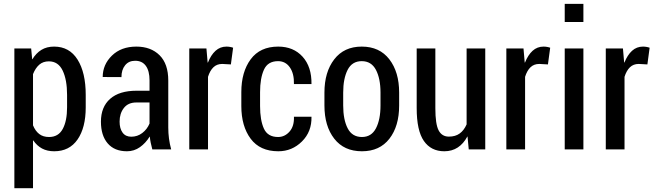

<svg xmlns="http://www.w3.org/2000/svg" viewBox="-20 -782 3435 1005"><path d="M428.7 -220.2Q428.7 -113.8 386 -52Q343.3 9.8 263.7 9.8Q227.1 9.8 200.2 -4.6Q173.3 -19 154.3 -46.9L152.8 -46.4V203.1H55.2V-528.3H143.1L148.4 -472.2L149.4 -471.7Q168.9 -503.9 196.8 -521Q224.6 -538.1 263.2 -538.1Q343.3 -538.1 386 -470Q428.7 -401.9 428.7 -285.2ZM331.1 -285.2Q331.1 -364.7 307.9 -412.8Q284.7 -460.9 235.8 -460.9Q205.6 -460.9 185.5 -443.4Q165.5 -425.8 152.8 -394V-126Q165 -96.2 185.3 -80.6Q205.6 -64.9 236.8 -64.9Q285.6 -64.9 308.3 -106.9Q331.1 -148.9 331.1 -220.2Z M777.3 0Q772.5 -18.1 769 -34.4Q765.6 -50.8 764.2 -66.4L763.2 -66.9Q742.7 -33.2 712.4 -11.7Q682.1 9.8 644.5 9.8Q579.1 9.8 543.7 -31.5Q508.3 -72.8 508.3 -145Q508.3 -222.2 556.4 -264.6Q604.5 -307.1 694.8 -307.1H762.7V-361.3Q762.7 -410.6 743.4 -437.3Q724.1 -463.9 687.5 -463.9Q653.8 -463.9 634.8 -440.2Q615.7 -416.5 615.7 -378.4L517.6 -378.9Q517.6 -443.8 565.9 -491Q614.3 -538.1 693.8 -538.1Q769.5 -538.1 815.2 -492.9Q860.8 -447.8 860.8 -360.4V-115.2Q860.8 -85 864.5 -56.9Q868.2 -28.8 876 0ZM667 -66.4Q699.2 -66.4 724.6 -85.7Q750 -105 762.7 -135.3V-245.6H693.4Q650.9 -245.6 628.4 -216.8Q606 -188 606 -145.5Q606 -109.4 621.6 -87.9Q637.2 -66.4 667 -66.4Z M1188.5 -444.8 1143.1 -447.3Q1115.2 -447.3 1097.2 -429.9Q1079.1 -412.6 1068.8 -379.9V0H970.7V-528.3H1060.5L1066.9 -454.6H1068.4Q1084 -494.1 1108.2 -516.1Q1132.3 -538.1 1165.5 -538.1Q1174.8 -538.1 1184.3 -536.4Q1193.8 -534.7 1200.2 -532.2Z M1435.5 -64.9Q1470.7 -64.9 1495.6 -93.3Q1520.5 -121.6 1518.6 -170.9H1610.4Q1612.3 -92.8 1560.5 -41.5Q1508.8 9.8 1437 9.8Q1340.8 9.8 1292 -55.9Q1243.2 -121.6 1243.2 -227.1V-299.8Q1243.2 -405.3 1292.2 -471.7Q1341.3 -538.1 1436.5 -538.1Q1516.1 -538.1 1564 -485.1Q1611.8 -432.1 1610.4 -341.8H1518.6Q1520 -396.5 1497.3 -429.2Q1474.6 -461.9 1435.5 -461.9Q1381.8 -461.9 1361.6 -417.2Q1341.3 -372.6 1341.3 -299.8V-227.1Q1341.3 -152.8 1361.3 -108.9Q1381.3 -64.9 1435.5 -64.9Z M1678.2 -297.4Q1678.2 -404.8 1729.5 -471.4Q1780.8 -538.1 1873.5 -538.1Q1966.8 -538.1 2018.1 -471.4Q2069.3 -404.8 2069.3 -297.4V-230Q2069.3 -121.6 2018.3 -55.9Q1967.3 9.8 1874.5 9.8Q1780.8 9.8 1729.5 -56.2Q1678.2 -122.1 1678.2 -230ZM1776.4 -230Q1776.4 -155.8 1799.8 -110.4Q1823.2 -64.9 1874.5 -64.9Q1924.3 -64.9 1948 -110.6Q1971.7 -156.2 1971.7 -230V-297.4Q1971.7 -370.6 1947.8 -416.3Q1923.8 -461.9 1873.5 -461.9Q1822.8 -461.9 1799.6 -416.3Q1776.4 -370.6 1776.4 -297.4Z M2427.2 -67.4H2426.3Q2406.2 -29.8 2376 -10Q2345.7 9.8 2305.7 9.8Q2236.3 9.8 2198.7 -44.2Q2161.1 -98.1 2161.1 -216.3V-528.3H2258.8V-215.3Q2258.8 -132.3 2275.9 -99.6Q2293 -66.9 2329.6 -66.9Q2363.8 -66.9 2386.2 -83.3Q2408.7 -99.6 2422.4 -130.9V-528.3H2520V0H2433.6Z M2848.1 -444.8 2802.7 -447.3Q2774.9 -447.3 2756.8 -429.9Q2738.8 -412.6 2728.5 -379.9V0H2630.4V-528.3H2720.2L2726.6 -454.6H2728Q2743.7 -494.1 2767.8 -516.1Q2792 -538.1 2825.2 -538.1Q2834.5 -538.1 2844 -536.4Q2853.5 -534.7 2859.9 -532.2Z M3033.7 0H2936V-528.3H3033.7ZM3033.7 -667H2936V-761.7H3033.7Z M3368.7 -444.8 3323.2 -447.3Q3295.4 -447.3 3277.3 -429.9Q3259.3 -412.6 3249 -379.9V0H3150.9V-528.3H3240.7L3247.1 -454.6H3248.5Q3264.2 -494.1 3288.3 -516.1Q3312.5 -538.1 3345.7 -538.1Q3355 -538.1 3364.5 -536.4Q3374 -534.7 3380.4 -532.2Z"/></svg>

Font: Franco
Style: Regular
Weight: 400
Designer: Google
Version: Version 1.200311; 2013